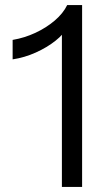

<svg xmlns="http://www.w3.org/2000/svg" viewBox="-20 -740 431 760"><path d="M225 0V-638L246 -633Q234 -606 200 -579Q166 -552 121.5 -532Q77 -512 30 -505V-582Q77 -590 120 -610Q163 -630 196.5 -658.5Q230 -687 246 -720H305V0Z"/></svg>

Font: Instrument Sans
Style: Regular
Weight: 400
Designer: Rodrigo Fuenzalida
Foundry: fragTYPE
Version: Version 1.000;gftools[0.9.28]